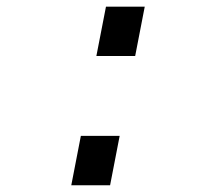

<svg xmlns="http://www.w3.org/2000/svg" viewBox="-20 -548 640 568"><path d="M190.9 0 219.2 -146H334L305.7 0ZM265.1 -382.3 293.5 -528.3H408.2L379.9 -382.3Z"/></svg>

Font: Liberation Mono
Style: Italic
Weight: 400
Italic angle: -12°
Monospace: yes
Designer: Steve Matteson
Foundry: Ascender Corporation
Version: Version 2.1.5